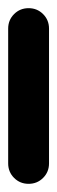

<svg xmlns="http://www.w3.org/2000/svg" viewBox="-20 -450 140 470"><path d="M0 -50H100V-380H0ZM50 -100Q29 -100 14.5 -85.5Q0 -71 0 -50Q0 -29 14.5 -14.5Q29 0 50 0Q71 0 85.5 -14.5Q100 -29 100 -50Q100 -71 85.5 -85.5Q71 -100 50 -100ZM50 -430Q29 -430 14.5 -415.5Q0 -401 0 -380Q0 -359 14.5 -344.5Q29 -330 50 -330Q71 -330 85.5 -344.5Q100 -359 100 -380Q100 -401 85.5 -415.5Q71 -430 50 -430Z"/></svg>

Font: Wavefont SemiBold
Style: Regular
Weight: 600
Version: Version 3.004;gftools[0.9.33]